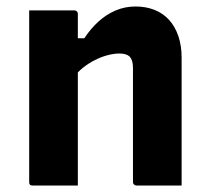

<svg xmlns="http://www.w3.org/2000/svg" viewBox="-20 -572 640 592"><path d="M540 0Q503 0 471 0Q439 0 401 0Q398 0 395.5 -1.5Q393 -3 391.5 -5Q390 -7 390 -11Q390 -70 390 -129Q390 -188 390 -246.5Q390 -305 390 -363Q390 -386 380.5 -396.5Q371 -407 348 -407Q332 -407 312.5 -402Q293 -397 273 -387Q253 -377 235 -362.5Q217 -348 203 -328V-454H240Q259 -483 283 -505Q307 -527 336 -539.5Q365 -552 398 -552Q430 -552 456.5 -541.5Q483 -531 501.5 -510.5Q520 -490 530 -460.5Q540 -431 540 -394Q540 -346 540 -297Q540 -248 540 -198.5Q540 -149 540 -99Q540 -74 540 -49.5Q540 -25 540 0ZM220 0Q195 0 173 0Q151 0 128.5 0Q106 0 81 0Q78 0 76 -0.5Q74 -1 72.5 -2.5Q71 -4 70.5 -6Q70 -8 70 -11Q70 -65 70 -119Q70 -173 70 -226.5Q70 -280 70 -334Q70 -388 70 -442Q70 -469 70 -494Q70 -519 70 -540Q98 -540 121 -540Q144 -540 165.5 -540Q187 -540 209 -540Q213 -540 215 -538.5Q217 -537 218.5 -535Q220 -533 220 -529Q220 -441 220 -353Q220 -265 220 -176.5Q220 -88 220 0Z"/></svg>

Font: Recursive ExtraBold
Style: Regular
Weight: 800
Version: Version 1.085